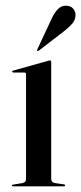

<svg xmlns="http://www.w3.org/2000/svg" viewBox="-20 -655 286 675"><path d="M160 -437V-26Q160 -20 163 -16.5Q166 -13 172.5 -11.5L204 -7Q207 -6.5 208 -5.5Q209 -4.5 209 -3Q209 -2 208 -1Q207 0 205 0H25Q24 0 22.8 -1Q21.5 -2 21.5 -3Q21.5 -4 22.5 -4.8Q23.5 -5.5 26 -6L59.5 -11.5Q66 -13 68.8 -16.5Q71.5 -20 71.5 -25.5V-394.5Q71.5 -397 70.2 -398.5Q69 -400 65.5 -400H26.5Q25 -400.5 24 -401.2Q23 -402 23 -403.5Q23 -405 24 -405.8Q25 -406.5 27 -407L146.5 -440.5Q150.5 -442 152.2 -442.2Q154 -442.5 155.5 -442.5Q158 -442.5 159 -440.8Q160 -439 160 -437ZM160 -586Q170.5 -609.5 182.8 -622.2Q195 -635 211 -635Q228.5 -635 237 -624.8Q245.5 -614.5 245.5 -603Q245.5 -585.5 234.5 -572.5Q223.5 -559.5 208 -547.5L116.5 -477Q115 -476 113.5 -475.8Q112 -475.5 111 -476.5Q110 -477.5 110.2 -479Q110.5 -480.5 111.5 -482Z"/></svg>

Font: Fraunces 120pt
Style: Regular
Weight: 400
Version: Version 1.000;[b76b70a41]